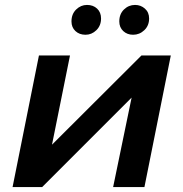

<svg xmlns="http://www.w3.org/2000/svg" viewBox="-20 -759 744 779"><path d="M31 0 138 -534H264L191 -172L554 -534H673L566 0H439L514 -363L151 0ZM520 -618Q496 -618 480 -633Q464 -648 464 -672Q464 -702 483 -720.5Q502 -739 528 -739Q551 -739 568 -724Q585 -709 585 -684Q585 -655 565.5 -636.5Q546 -618 520 -618ZM327 -618Q302 -618 286 -633Q270 -648 270 -672Q270 -702 289 -720.5Q308 -739 333 -739Q358 -739 374 -724Q390 -709 390 -684Q390 -655 371 -636.5Q352 -618 327 -618Z"/></svg>

Font: Montserrat SemiBold
Style: Italic
Weight: 600
Italic angle: -11.3°
Designer: Julieta Ulanovsky
Foundry: Julieta Ulanovsky
Version: Version 9.000; ttfautohint (v1.8.4.7-5d5b)